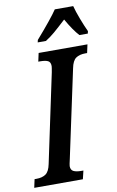

<svg xmlns="http://www.w3.org/2000/svg" viewBox="-119 -985 634 1038"><g transform="rotate(-10 198.5 -465.5)"><path d="M-8 -46H3Q34 -46 53.5 -59.5Q73 -73 81 -113L184 -599Q189 -626 189 -632Q189 -654 175 -661Q161 -668 132 -668H122L132 -714H400L390 -668H380Q348 -668 328.5 -654.5Q309 -641 301 -600L199 -123Q191 -89 191 -82Q191 -61 206 -53.5Q221 -46 249 -46H260L249 0H-18ZM140 -784Q229 -886 259 -931H360Q368 -900 384 -858Q400 -816 415 -784L412 -771H366Q336 -803 299 -868Q257 -829 233 -808.5Q209 -788 182 -771H137Z"/></g></svg>

Font: Noto Serif CondSemiBold
Style: Italic
Weight: 600
Width: 3
Italic angle: -12°
Designer: Monotype Design Team
Foundry: Monotype Imaging Inc.
Version: Version 1.001